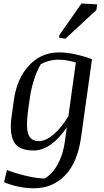

<svg xmlns="http://www.w3.org/2000/svg" viewBox="-20 -835 584 1079"><path d="M19 120.6Q77.1 142.1 134.5 155Q191.9 168 231 168Q274.9 142.6 304.9 87.4Q335 32.2 345.2 -43.5L355.5 -119.6Q314.9 -58.6 266.8 -23.9Q218.8 10.7 169.4 10.7Q84.5 10.7 58.1 -38.1Q31.7 -86.9 45.4 -182.1L58.1 -273.9Q75.2 -394 143.3 -467.3Q211.4 -540.5 312 -540.5Q353.5 -540.5 403.3 -529.8Q453.1 -519 497.1 -502.4L435.5 -63Q416 77.6 345.9 150.4Q275.9 223.1 170.4 223.1Q125 223.1 79.3 212.9Q33.7 202.6 2.9 189ZM139.2 -225.1Q124.5 -122.6 138.7 -82.3Q152.8 -42 197.8 -42Q236.8 -42 280.8 -79.3Q324.7 -116.7 364.3 -181.6L406.2 -483.4Q386.7 -490.2 360.4 -494.9Q334 -499.5 309.1 -499.5Q281.7 -499.5 255.4 -492.7Q229 -485.8 210 -475.1Q189 -441.4 172.4 -390.6Q155.8 -339.8 148.4 -289.1ZM314 -638.2 438 -815.4 526.4 -810.5 521.5 -778.3 347.7 -617.7 311.5 -622.6Z"/></svg>

Font: Noticia Text
Style: Italic
Weight: 400
Italic angle: -8°
Designer: JM Sole
Foundry: JM Sole
Version: Version 1.003